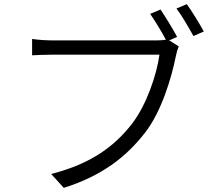

<svg xmlns="http://www.w3.org/2000/svg" viewBox="-20 -875 1040 927"><path d="M882 -855 832 -834C858 -800 891 -742 914 -701L964 -723C943 -762 906 -821 882 -855ZM843 -651 797 -680 835 -697C815 -735 778 -795 755 -829L705 -808C728 -775 760 -723 781 -683C766 -681 752 -680 740 -680C696 -680 285 -680 231 -680C198 -680 161 -683 135 -687V-608C160 -609 192 -611 231 -611C285 -611 693 -611 750 -611C736 -513 688 -369 617 -277C533 -169 420 -84 227 -35L288 32C472 -26 589 -117 680 -234C759 -335 808 -498 829 -604C833 -623 837 -637 843 -651Z"/></svg>

Font: Noto Sans CJK SC DemiLight
Style: Regular
Weight: 350
Designer: Ryoko NISHIZUKA 西塚涼子 (kana, bopomofo & ideographs); Paul D. Hunt (Latin, Greek & Cyrillic); Sandoll Communications 산돌커뮤니
Foundry: Adobe
Version: Version 2.004;hotconv 1.0.118;makeotfexe 2.5.65603